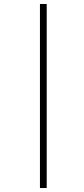

<svg xmlns="http://www.w3.org/2000/svg" viewBox="-20 -750 425 966"><path d="M181 196V-730H215V196Z"/></svg>

Font: Piazzolla Thin Thin
Style: Italic
Weight: 250
Italic angle: -11.3°
Version: Version 2.005